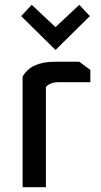

<svg xmlns="http://www.w3.org/2000/svg" viewBox="-20 -779 422 799"><path d="M74 0V-460Q109 -522 207 -522H310L356 -488V-437H226Q187 -437 171 -417V0ZM68 -712 112 -759 211 -666 310 -759 354 -712 211 -571Z"/></svg>

Font: Oxanium ExtraLight Medium
Style: Regular
Weight: 500
Version: Version 2.000